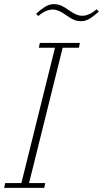

<svg xmlns="http://www.w3.org/2000/svg" viewBox="-27 -905 496 925"><path d="M-2 -23H76L238 -675H160L165 -698H358L353 -675H275L113 -23H191L186 0H-7ZM364 -803Q344 -803 328 -810Q312 -817 290 -833Q270 -847 255.5 -853Q241 -859 227 -859Q194 -859 157 -828L147 -839Q169 -859 189.5 -872Q210 -885 232 -885Q252 -885 268 -878Q284 -871 306 -855Q326 -841 340.5 -835Q355 -829 369 -829Q402 -829 439 -860L449 -849Q427 -829 406.5 -816Q386 -803 364 -803Z"/></svg>

Font: IBM Plex Serif ExtLt
Style: Italic
Weight: 200
Italic angle: -14°
Designer: Mike Abbink, Paul van der Laan, Pieter van Rosmalen
Foundry: Bold Monday
Version: Version 3.001